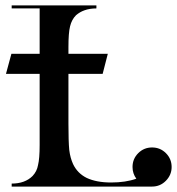

<svg xmlns="http://www.w3.org/2000/svg" viewBox="-20 -687 652 707"><path d="M23 0V-11Q72 -11 100 -39Q116 -56 120 -79Q126 -103 126 -153V-656H23V-667H335V-656Q310 -656 291 -649Q274 -643 260 -631Q244 -615 238 -590Q232 -566 232 -514V-232Q232 -166 235 -135Q237 -119 240.5 -106.5Q244 -94 249 -83Q265 -49 299 -32Q335 -15 389 -15Q443 -15 482 -29Q468 -48 468 -72Q468 -102 489 -123Q510 -144 540 -144Q570 -144 591 -123Q612 -102 612 -72Q612 -43 591 -21.5Q570 0 540 0ZM22 -489H377L358 -415H2Z"/></svg>

Font: Wachinanga
Style: Regular
Weight: 400
Designer: deFharo
Foundry: deFharo
Version: Wachinanga: Version 2.001 2013